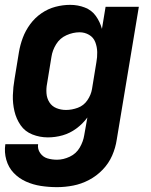

<svg xmlns="http://www.w3.org/2000/svg" viewBox="-25 -558 621 791"><path d="M210 213Q243 213 276.5 206.5Q310 200 341.5 183.5Q373 167 398 141Q423 115 437 83Q451 51 456 17L547 -530H410L395 -439Q387 -468 370 -492Q353 -516 324.5 -527Q296 -538 264 -538Q234 -538 203.5 -530Q173 -522 146 -503.5Q119 -485 99.5 -458.5Q80 -432 69 -402.5Q58 -373 53 -343L35 -233Q29 -199 28 -165.5Q27 -132 34.5 -100Q42 -68 60 -42Q78 -16 108.5 -4Q139 8 172 8Q203 8 233 -0.5Q263 -9 289.5 -28.5Q316 -48 335 -74L322 -1Q318 25 303.5 50Q289 75 262.5 87.5Q236 100 210 100Q189 100 170.5 94.5Q152 89 140.5 72.5Q129 56 132 36H-3Q-8 69 1 100.5Q10 132 31.5 154.5Q53 177 82 190Q111 203 143.5 208Q176 213 210 213ZM247 -105Q226 -105 207.5 -112.5Q189 -120 178.5 -136.5Q168 -153 166.5 -173.5Q165 -194 169 -214L187 -324Q191 -351 206.5 -376Q222 -401 249 -413Q276 -425 303 -425Q324 -425 342 -414.5Q360 -404 367.5 -384.5Q375 -365 375.5 -343.5Q376 -322 372 -301L354 -191Q350 -167 335 -145Q320 -123 295.5 -114Q271 -105 247 -105Z"/></svg>

Font: Iosevka Sparkle Extrabold
Style: Italic
Weight: 800
Italic angle: -9°
Designer: Belleve Invis
Foundry: Belleve Invis
Version: Version 4.5.0; ttfautohint (v1.8.3)